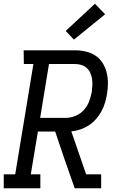

<svg xmlns="http://www.w3.org/2000/svg" viewBox="-30 -1003 650 1023"><path d="M-10 0V-74H51L148 -662H97L96 -735H369Q399 -735 427 -728.5Q455 -722 478 -707Q501 -692 516 -668.5Q531 -645 538 -617.5Q545 -590 545 -560.5Q545 -531 540 -501Q536 -477 529 -454Q522 -431 510 -409Q498 -387 480.5 -367.5Q463 -348 442 -334.5Q421 -321 397 -313Q373 -305 350 -303L429 -74H509V0H368L313 -157L264 -302H172L134 -74H185V0ZM184 -375H321Q346 -375 372 -385.5Q398 -396 416.5 -416.5Q435 -437 444.5 -462Q454 -487 459 -513Q461 -530 462 -548Q463 -566 460.5 -582.5Q458 -599 451 -614.5Q444 -630 432 -641Q420 -652 403.5 -657Q387 -662 369 -662H231ZM364 -792 320 -838 476 -983 530 -927Z"/></svg>

Font: Iosevka Plex Etoile
Style: Italic
Weight: 400
Italic angle: -9°
Designer: Belleve Invis
Foundry: Belleve Invis
Version: Version 25.1.1; ttfautohint (v1.8.4)